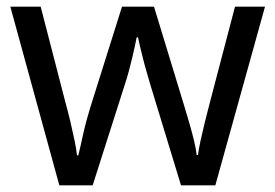

<svg xmlns="http://www.w3.org/2000/svg" viewBox="-20 -557 826 576"><path d="M431 -303Q425 -324 419 -344.5Q413 -365 408.5 -383.5Q404 -402 400 -418Q396 -434 394 -445H390Q388 -434 384.5 -418Q381 -402 376.5 -383Q372 -364 366.5 -343.5Q361 -323 354 -302L258 -1H158L11 -537H102L176 -251Q184 -222 191 -192.5Q198 -163 203.5 -136.5Q209 -110 211 -91H215Q218 -103 222 -121Q226 -139 230.5 -159Q235 -179 240.5 -199Q246 -219 251 -235L346 -537H442L534 -235Q541 -212 548.5 -186Q556 -160 562 -135.5Q568 -111 570 -92H574Q576 -109 581.5 -134.5Q587 -160 594.5 -190.5Q602 -221 610 -251L685 -537H775L626 -1H523Z"/></svg>

Font: ltelugu85
Style: Book
Weight: 400
Designer: Jelle Bosma - Monotype Design Team
Foundry: Monotype Imaging Inc.
Version: Version 2.003